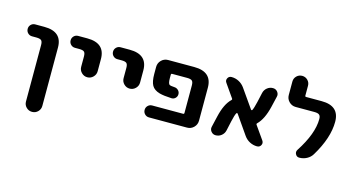

<svg xmlns="http://www.w3.org/2000/svg" viewBox="-94 -1095 3051 1670"><g transform="rotate(15 1432.0 -259.5)"><path d="M92.8 -438.5Q70.3 -438.5 54.7 -454.1Q39.1 -469.7 39.1 -492.2Q39.1 -514.6 54.7 -530.3Q70.3 -545.9 92.8 -545.9H174.8Q335.9 -545.9 335.9 -402.3V123Q335.9 153.3 314.5 174.8Q293 196.3 262.2 196.3Q231.4 196.3 210 174.8Q188.5 153.3 188.5 123V-385.7Q188.5 -417 176.3 -427.7Q164.1 -438.5 130.9 -438.5Z M479.5 -438.5Q457 -438.5 441.4 -454.1Q425.8 -469.7 425.8 -492.2Q425.8 -514.6 441.4 -530.3Q457 -545.9 479.5 -545.9H561.5Q722.7 -545.9 722.7 -402.3V-293Q722.7 -262.7 700.7 -240.7Q678.7 -218.8 648.4 -218.8Q618.2 -218.8 596.2 -240.7Q574.2 -262.7 574.2 -293V-385.7Q574.2 -417 562.5 -427.7Q550.8 -438.5 517.6 -438.5Z M861.3 -438.5Q838.9 -438.5 823.2 -454.1Q807.6 -469.7 807.6 -492.2Q807.6 -514.6 823.2 -530.3Q838.9 -545.9 861.3 -545.9H943.4Q1104.5 -545.9 1104.5 -402.3V-293Q1104.5 -262.7 1082.5 -240.7Q1060.5 -218.8 1030.3 -218.8Q1000 -218.8 978 -240.7Q956.1 -262.7 956.1 -293V-385.7Q956.1 -417 944.3 -427.7Q932.6 -438.5 899.4 -438.5Z M1685.5 -105.5Q1685.5 -70.3 1660.6 -45.4Q1635.7 -20.5 1600.6 -20.5H1257.8Q1235.4 -20.5 1219.7 -36.1Q1204.1 -51.8 1204.1 -74.2Q1204.1 -96.7 1219.7 -112.3Q1235.4 -127.9 1257.8 -127.9H1536.1Q1545.9 -127.9 1545.9 -137.7V-385.7Q1545.9 -416 1534.2 -427.2Q1522.5 -438.5 1489.3 -438.5H1354.5Q1344.7 -438.5 1344.7 -428.7V-397.5Q1344.7 -349.6 1358.4 -339.8Q1368.2 -334 1403.3 -332Q1423.8 -331.1 1438.5 -316.4Q1453.1 -301.8 1453.1 -281.2Q1453.1 -260.7 1438.5 -246.1Q1424.8 -232.4 1405.3 -232.4Q1404.3 -232.4 1403.3 -232.4Q1333 -235.4 1293.9 -246.1Q1243.2 -260.7 1223.6 -294.9Q1204.1 -329.1 1204.1 -397.5V-460.9Q1204.1 -496.1 1229 -521Q1253.9 -545.9 1289.1 -545.9H1524.4Q1685.5 -545.9 1685.5 -402.3Z M2261.7 -82Q2269.5 -71.3 2269.5 -59.6Q2269.5 -50.8 2264.6 -41Q2253.9 -20.5 2229.5 -20.5Q2195.3 -20.5 2164.1 -36.6Q2132.8 -52.7 2112.3 -82L1994.1 -252Q1992.2 -254.9 1988.3 -254.9Q1984.4 -254.9 1982.4 -252Q1970.7 -231.4 1958 -173.8L1938.5 -85Q1931.6 -56.6 1909.2 -38.6Q1886.7 -20.5 1857.4 -20.5Q1832 -20.5 1816.4 -40Q1804.7 -54.7 1804.7 -72.3Q1804.7 -78.1 1806.6 -85L1829.1 -181.6Q1856.4 -299.8 1911.1 -351.6Q1918.9 -358.4 1913.1 -366.2L1830.1 -485.4Q1822.3 -496.1 1822.3 -506.8Q1822.3 -515.6 1827.1 -525.4Q1837.9 -545.9 1861.3 -545.9Q1896.5 -545.9 1927.2 -529.8Q1958 -513.7 1978.5 -485.4L2097.7 -315.4Q2099.6 -312.5 2103.5 -312.5Q2107.4 -312.5 2109.4 -315.4Q2120.1 -335.9 2133.8 -394.5L2153.3 -481.4Q2160.2 -509.8 2182.6 -527.8Q2205.1 -545.9 2234.4 -545.9Q2259.8 -545.9 2275.4 -526.4Q2287.1 -511.7 2287.1 -494.1Q2287.1 -488.3 2285.2 -481.4L2262.7 -385.7Q2234.4 -267.6 2179.7 -214.8Q2172.9 -208 2178.7 -200.2Z M2610.4 -20.5Q2586.9 -20.5 2576.2 -42Q2571.3 -50.8 2571.3 -60.5Q2571.3 -71.3 2578.1 -82Q2692.4 -257.8 2692.4 -389.6Q2692.4 -417 2679.7 -427.7Q2667 -438.5 2634.8 -438.5H2466.8Q2431.6 -438.5 2406.7 -463.4Q2381.8 -488.3 2381.8 -523.4V-644.5Q2381.8 -673.8 2402.3 -694.3Q2422.9 -714.8 2452.1 -714.8Q2481.4 -714.8 2502 -694.3Q2522.5 -673.8 2522.5 -644.5V-555.7Q2522.5 -545.9 2532.2 -545.9H2671.9Q2832 -545.9 2832 -402.3Q2832 -256.8 2726.6 -83Q2709 -53.7 2677.7 -37.1Q2646.5 -20.5 2610.4 -20.5Z"/></g></svg>

Font: Gen Jyuu GothicX Bold
Style: Bold
Weight: 700
Designer: Ryoko NISHIZUKA (kana &amp; ideographs); Paul D. Hunt (Latin, Greek &amp; Cyrillic); Wenlong ZHANG (bopomofo); Sandoll C
Version: Version 1.058.20140828